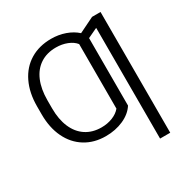

<svg xmlns="http://www.w3.org/2000/svg" viewBox="-203 -883 1206 1248"><g transform="rotate(-30 400.5 -259.0)"><path d="M344.7 9.8Q256.8 9.8 190.7 -31.2Q124.5 -72.3 88.6 -147.2Q52.7 -222.2 52.7 -321.3V-381.8Q52.7 -482.9 89.1 -558.8Q125.5 -634.8 192.9 -675.8Q260.3 -716.8 350.6 -716.8Q405.8 -716.8 455.1 -699.5Q504.4 -682.1 538.6 -650.9L653.3 -707H716.8V199.2H640.6V-631.8L567.4 -597.2V-90.8Q537.1 -43.5 477.1 -16.8Q417 9.8 344.7 9.8ZM348.6 -53.7Q393.1 -53.7 431.4 -68.8Q469.7 -84 492.2 -111.3V-595.7Q471.2 -622.1 432.9 -637.2Q394.5 -652.3 349.6 -652.3Q281.2 -652.3 231.9 -620.1Q182.6 -587.9 156.7 -527.1Q130.9 -466.3 130.9 -381.8V-321.3Q130.9 -239.7 156.7 -179.2Q182.6 -118.7 231.7 -86.2Q280.8 -53.7 348.6 -53.7Z"/></g></svg>

Font: Pretendard Std Light
Style: Regular
Weight: 300
Designer: Base glyphs from Inter by Rasmus Andersson; Hangeul glyphs from Noto Sans CJK(Source Han Sans) by Jang Soo-young and Kan
Foundry: Kil Hyung-jin
Version: Version 1.309